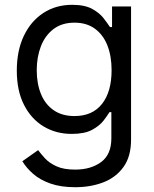

<svg xmlns="http://www.w3.org/2000/svg" viewBox="-20 -573 649 809"><path d="M296.9 215.8Q236.3 215.8 192.6 200.4Q148.9 185.1 120.1 159.9Q91.3 134.8 74.2 106.4L140.6 59.6Q151.9 74.7 169.4 94Q187 113.3 217.3 127.4Q247.6 141.6 296.9 141.6Q362.8 141.6 406 109.9Q449.2 78.1 449.2 9.8V-100.6H441.4Q432.6 -85.9 415.8 -64.2Q398.9 -42.5 367.4 -25.6Q335.9 -8.8 282.2 -8.8Q216.3 -8.8 164.1 -40Q111.8 -71.3 81.3 -130.9Q50.8 -190.4 50.8 -275.4Q50.8 -359.4 80.3 -421.6Q109.9 -483.9 162.6 -518.3Q215.3 -552.7 284.2 -552.7Q337.4 -552.7 368.9 -535.2Q400.4 -517.6 417.2 -495.4Q434.1 -473.1 443.4 -459H452.1V-545.9H532.2V15.6Q532.2 85.9 500.7 130.1Q469.2 174.3 415.8 195.1Q362.3 215.8 296.9 215.8ZM293.9 -84Q369.6 -84 409.9 -135.3Q450.2 -186.5 450.2 -277.3Q450.2 -336.4 432.6 -381.3Q415 -426.3 380.1 -451.9Q345.2 -477.5 293.9 -477.5Q240.7 -477.5 205.3 -450.4Q169.9 -423.3 152.3 -377.9Q134.8 -332.5 134.8 -277.3Q134.8 -220.7 152.6 -177Q170.4 -133.3 206.1 -108.6Q241.7 -84 293.9 -84Z"/></svg>

Font: Inter V
Style: Weight 400 Optical size 14.0
Weight: 400
Designer: Rasmus Andersson
Foundry: rsms
Version: Version 4.000;git-4fc901f